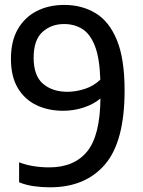

<svg xmlns="http://www.w3.org/2000/svg" viewBox="-20 -770 594 799"><path d="M247.5 -749.5Q321 -749.5 377.8 -715.2Q434.5 -681 466.5 -603Q498.5 -525 498.5 -393.5Q498.5 -181 417 -85.8Q335.5 9.5 188 9.5Q154 9.5 120.5 4.8Q87 0 59.5 -11.5V-94.5Q88.5 -83.5 120 -78.5Q151.5 -73.5 185 -73.5Q288.5 -73.5 342.5 -139.5Q396.5 -205.5 398 -360Q369 -336 328 -322.5Q287 -309 242.5 -309Q181.5 -309 132.2 -332.2Q83 -355.5 54.2 -403.5Q25.5 -451.5 25.5 -525.5Q25.5 -599 54.2 -648.8Q83 -698.5 133 -724Q183 -749.5 247.5 -749.5ZM260.5 -388Q295.5 -388 332.2 -399.8Q369 -411.5 397.5 -438.5Q394.5 -529 374.8 -579.2Q355 -629.5 322 -649.8Q289 -670 246.5 -670Q193.5 -670 156.8 -637Q120 -604 120 -529.5Q120 -454.5 159.2 -421.2Q198.5 -388 260.5 -388Z"/></svg>

Font: Encode Sans SemiCondensed SemiCondensed Medium
Style: Regular
Weight: 500
Width: 4
Designer: Multiple Designers
Foundry: Impallari Type
Version: Version 3.000; ttfautohint (v1.8.3) -l 8 -r 50 -G 200 -x 14 